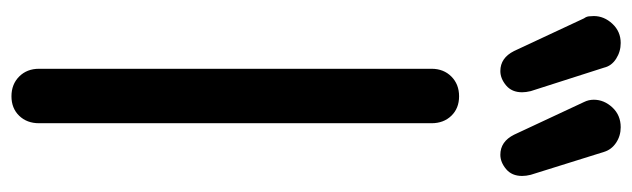

<svg xmlns="http://www.w3.org/2000/svg" viewBox="-404 -699 1103 335"><g transform="rotate(90 147.5 -531.5)"><path d="M148 0Q127 0 113.5 -13.5Q100 -27 100 -48V-733Q100 -754 113.5 -767.5Q127 -781 148 -781Q169 -781 182 -767.5Q195 -754 195 -733V-48Q195 -27 182 -13.5Q169 0 148 0ZM250 -853Q227 -853 215 -877L158 -999Q154 -1007 154 -1016Q154 -1034 167.5 -1048.5Q181 -1063 202 -1063Q217 -1063 229 -1055Q241 -1047 245 -1034L285 -906Q287 -898 287 -891Q287 -873 275 -863Q263 -853 250 -853ZM104 -853Q81 -853 69 -877L12 -999Q9 -1003 8.5 -1007.5Q8 -1012 8 -1016Q8 -1034 21.5 -1048.5Q35 -1063 55 -1063Q70 -1063 82.5 -1055Q95 -1047 98 -1034L139 -906Q140 -902 140.5 -898Q141 -894 141 -891Q141 -873 129 -863Q117 -853 104 -853Z"/></g></svg>

Font: Comfortaa SemiBold
Style: Regular
Weight: 600
Designer: Johan Aakerlund
Foundry: Johan Aakerlund
Version: Version 3.104; ttfautohint (v1.8.1.43-b0c9)